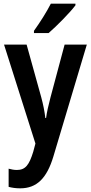

<svg xmlns="http://www.w3.org/2000/svg" viewBox="-20 -786 495 1046"><path d="M391 -757V-766H257C234 -721 200 -667 165 -618V-606H245C290 -645 362 -718 391 -757ZM2 -543 173 -4 161 41C139 112 119 140 72 140C57 140 41 137 27 133V232C46 237 66 240 90 240C180 240 235 186 271 66L453 -543H332L255 -255C244 -212 235 -175 231 -143H227C223 -179 215 -218 205 -255L125 -543Z"/></svg>

Font: Noto Sans Thai Cond SemBd
Style: Regular
Weight: 600
Width: 3
Designer: Monotype Design Team
Foundry: Monotype Imaging Inc.
Version: Version 2.002